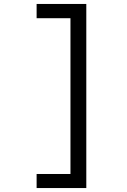

<svg xmlns="http://www.w3.org/2000/svg" viewBox="-20 -835 640 970"><path d="M416 115H165V44H336V-743H165V-815H416Z"/></svg>

Font: Fira Mono
Style: Regular
Weight: 400
Designer: Carrois Corporate & Edenspiekermann AG
Foundry: Carrois Corporate GbR & Edenspiekermann AG
Version: Version 3.206